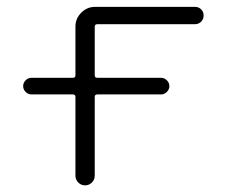

<svg xmlns="http://www.w3.org/2000/svg" viewBox="-20 -565 660 563"><path d="M72.3 -288.1Q62.5 -288.1 55.2 -295.4Q47.9 -302.7 47.9 -312.5Q47.9 -322.3 55.2 -329.6Q62.5 -336.9 72.3 -336.9H193.4Q201.2 -336.9 201.2 -343.8V-487.3Q201.2 -510.7 218.3 -527.8Q235.4 -544.9 258.8 -544.9H551.8Q562.5 -544.9 569.8 -537.6Q577.1 -530.3 577.1 -519.5Q577.1 -508.8 569.8 -501.5Q562.5 -494.1 551.8 -494.1H265.6Q257.8 -494.1 257.8 -486.3V-343.8Q257.8 -336.9 265.6 -336.9H452.1Q461.9 -336.9 469.2 -329.6Q476.6 -322.3 476.6 -312.5Q476.6 -302.7 469.2 -295.4Q461.9 -288.1 452.1 -288.1H265.6Q257.8 -288.1 257.8 -281.2V-49.8Q257.8 -38.1 249.5 -29.8Q241.2 -21.5 229.5 -21.5Q217.8 -21.5 209.5 -29.8Q201.2 -38.1 201.2 -49.8V-281.2Q201.2 -288.1 193.4 -288.1Z"/></svg>

Font: Gen Jyuu Gothic P Light
Style: Regular
Weight: 200
Designer: [Source Han Sans]
Ryoko NISHIZUKA  (kana & ideographs); Paul D. Hunt (Latin, Greek & Cyrillic); Wenlong ZHANG  (bopomofo
Version: Version 1.002.20150607